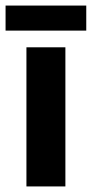

<svg xmlns="http://www.w3.org/2000/svg" viewBox="-20 -670 330 690"><path d="M0 -560V-650H290V-560ZM75 0V-500H215V0Z"/></svg>

Font: Scada
Style: Bold
Weight: 700
Designer: Jovanny Lemonad
Foundry: Jovanny Lemonad
Version: Version 4.100;PS 004.100;hotconv 1.0.88;makeotf.lib2.5.64775